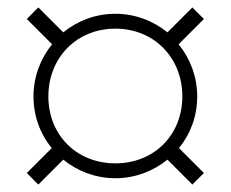

<svg xmlns="http://www.w3.org/2000/svg" viewBox="-20 -601 620 516"><path d="M110 -342C110 -446 186 -524 290 -524C394 -524 470 -446 470 -342C470 -238 394 -162 290 -162C186 -162 110 -238 110 -342ZM52 -136 83 -105 150 -172C188 -141 237 -122 290 -122C343 -122 392 -141 430 -172L497 -105L528 -136L461 -203C492 -241 510 -289 510 -342C510 -395 491 -444 460 -482L528 -550L497 -581L430 -514C392 -545 343 -564 290 -564C237 -564 188 -545 150 -514L83 -581L52 -550L120 -482C89 -444 70 -395 70 -342C70 -289 88 -241 119 -203Z"/></svg>

Font: Old Standard
Style: Regular
Weight: 400
Designer: Alexey Kryukov <alexios@thessalonica.org.ru>
Version: Version 2.0